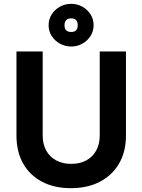

<svg xmlns="http://www.w3.org/2000/svg" viewBox="-20 -969 744 1003"><path d="M350 14Q263 14 199 -20Q135 -54 100.5 -115.5Q66 -177 66 -261V-700H203V-261Q203 -216 221.5 -182.5Q240 -149 273.5 -131Q307 -113 352 -113Q397 -113 430.5 -131Q464 -149 482.5 -182.5Q501 -216 501 -261V-700H638V-261Q638 -177 602.5 -115.5Q567 -54 502.5 -20Q438 14 350 14ZM352 -726Q320 -726 293 -741Q266 -756 250 -781Q234 -806 234 -837Q234 -869 250 -894Q266 -919 293 -934Q320 -949 352 -949Q384 -949 410.5 -934Q437 -919 453 -894Q469 -869 469 -837Q469 -806 453 -781Q437 -756 410.5 -741Q384 -726 352 -726ZM352 -802Q386 -802 386 -837Q386 -873 352 -873Q317 -873 317 -837Q317 -802 352 -802Z"/></svg>

Font: Figtree Light
Style: Bold
Weight: 700
Version: Version 2.002